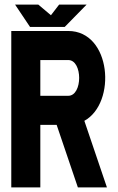

<svg xmlns="http://www.w3.org/2000/svg" viewBox="-20 -819 517 839"><path d="M262.7 -701.2 358.4 -798.8H238.3L202.6 -752.4L147.5 -798.8H45.9L111.3 -701.2ZM447.3 0 348.6 -291C490.7 -369.6 466.3 -683.6 278.3 -683.6H29.3V0H156.2V-273.4H227.5L320.3 0ZM278.3 -556.6C341.8 -556.6 341.8 -400.4 278.3 -400.4H156.2V-556.6Z"/></svg>

Font: Saman Dere
Style: Regular
Weight: 400
Designer: Tuna Ça_lar Gümü_
Foundry: Tuna Ça_lar Gümü_
Version: Version 1.001;hotconv 1.0.109;makeotfexe 2.5.65596